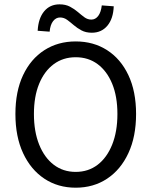

<svg xmlns="http://www.w3.org/2000/svg" viewBox="-20 -861 704 893"><path d="M332 12Q249.7 12 186.4 -29.9Q123.2 -71.8 87.4 -148.7Q51.7 -225.5 51.7 -330.8Q51.7 -436 87.4 -511.6Q123.2 -587.2 186.4 -627.7Q249.7 -668.3 332 -668.3Q414.9 -668.3 478.1 -627.7Q541.4 -587.2 577.1 -511.6Q612.9 -436 612.9 -330.8Q612.9 -225.5 577.1 -148.7Q541.4 -71.8 478.1 -29.9Q414.9 12 332 12ZM332 -61.5Q390.9 -61.5 434.2 -94.7Q477.5 -127.9 501.8 -188.6Q526.1 -249.3 526.1 -330.8Q526.1 -412.3 501.8 -471.4Q477.5 -530.4 434.2 -562.6Q390.9 -594.8 332 -594.8Q273.6 -594.8 230 -562.6Q186.4 -530.4 162.1 -471.4Q137.8 -412.3 137.8 -330.8Q137.8 -249.3 162.1 -188.6Q186.4 -127.9 230 -94.7Q273.6 -61.5 332 -61.5ZM407.2 -708.8Q379.3 -708.8 359.1 -719.6Q338.9 -730.4 322.9 -744.2Q306.9 -758 292 -768.9Q277.2 -779.7 259.2 -779.7Q240.3 -779.7 227.1 -762.9Q213.8 -746 210.8 -713.7L155.2 -717.9Q158.3 -775.6 185.2 -808.2Q212.2 -840.8 257 -840.8Q284.9 -840.8 305.4 -830Q325.9 -819.1 341.9 -805.4Q357.9 -791.6 372.6 -780.7Q387.4 -769.9 404.9 -769.9Q423.9 -769.9 436.8 -786.9Q449.7 -803.9 453.4 -835.9L509 -831.7Q506.9 -774.3 479.5 -741.5Q452 -708.8 407.2 -708.8Z"/></svg>

Font: Source Sans Variable
Style: Regular
Weight: 200
Designer: Paul D. Hunt
Foundry: Adobe Systems Incorporated
Version: Version 3.006;hotconv 1.0.111;makeotfexe 2.5.65597